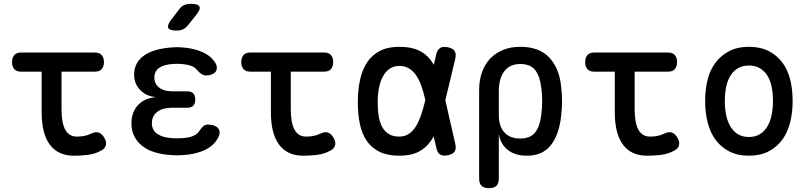

<svg xmlns="http://www.w3.org/2000/svg" viewBox="-20 -805 4240 1005"><path d="M477 -530Q501 -530 512.5 -516.5Q524 -503 524 -480Q524 -457 512.5 -443.5Q501 -430 477 -430H302V-234Q302 -161 322 -125.5Q342 -90 382 -90Q401 -90 419 -93Q437 -96 458 -106Q480 -117 497 -111Q514 -105 526 -84Q539 -62 534 -44Q529 -26 508 -16Q477 1 441.5 5.5Q406 10 365 10Q327 10 296 -3.5Q265 -17 243 -45Q221 -73 209.5 -116Q198 -159 198 -218V-430H89Q66 -430 54.5 -443.5Q43 -457 43 -480Q43 -503 54.5 -516.5Q66 -530 90 -530Z M1107 -476Q1115 -463 1115 -450.5Q1115 -438 1108.5 -429.5Q1102 -421 1089 -415.5Q1076 -410 1057 -410Q1051 -410 1045 -412.5Q1039 -415 1033.5 -418.5Q1028 -422 1022 -427.5Q1016 -433 1009 -441Q999 -454 978.5 -461Q958 -468 931 -470Q918 -471 906.5 -471Q895 -471 883 -470Q838 -467 813 -449.5Q788 -432 788 -399Q788 -366 813 -346.5Q838 -327 882 -327H959Q981 -327 991.5 -316.5Q1002 -306 1002 -284Q1002 -262 991.5 -251.5Q981 -241 959 -241H879Q831 -241 803 -219.5Q775 -198 775 -160Q775 -124 803 -104.5Q831 -85 879 -82Q893 -81 907.5 -81Q922 -81 936 -82Q969 -84 991.5 -93.5Q1014 -103 1025 -122Q1030 -129 1035 -135Q1040 -141 1045 -145Q1050 -149 1056 -151Q1062 -153 1070 -153Q1088 -153 1101.5 -147.5Q1115 -142 1122 -133.5Q1129 -125 1129.5 -113Q1130 -101 1123 -87Q1102 -44 1053.5 -20.5Q1005 3 936 7Q922 8 907.5 8Q893 8 879 7Q830 4 791.5 -7.5Q753 -19 725.5 -40.5Q698 -62 683 -91.5Q668 -121 668 -159Q668 -218 702.5 -255Q737 -292 798 -297Q746 -300 714 -333.5Q682 -367 682 -414Q682 -448 696.5 -473.5Q711 -499 737 -516.5Q763 -534 800 -544Q837 -554 883 -557Q895 -558 906.5 -558Q918 -558 931 -557Q994 -553 1039.5 -532.5Q1085 -512 1107 -476ZM964 -673Q952 -658 937.5 -651.5Q923 -645 905 -645Q868 -645 861 -658.5Q854 -672 876 -702L917 -755Q929 -772 944 -778.5Q959 -785 979 -785Q1017 -785 1024 -770.5Q1031 -756 1007 -727Z M1677 -530Q1701 -530 1712.5 -516.5Q1724 -503 1724 -480Q1724 -457 1712.5 -443.5Q1701 -430 1677 -430H1502V-234Q1502 -161 1522 -125.5Q1542 -90 1582 -90Q1601 -90 1619 -93Q1637 -96 1658 -106Q1680 -117 1697 -111Q1714 -105 1726 -84Q1739 -62 1734 -44Q1729 -26 1708 -16Q1677 1 1641.5 5.5Q1606 10 1565 10Q1527 10 1496 -3.5Q1465 -17 1443 -45Q1421 -73 1409.5 -116Q1398 -159 1398 -218V-430H1289Q1266 -430 1254.5 -443.5Q1243 -457 1243 -480Q1243 -503 1254.5 -516.5Q1266 -530 1290 -530Z M2363 -53Q2369 -27 2360 -12.5Q2351 2 2325 7.5Q2299 13 2284 4Q2269 -5 2264 -31L2250 -91Q2242 -77 2234 -66Q2209 -30 2170 -10Q2131 10 2070 10Q2009 10 1967.5 -10Q1926 -30 1900.5 -66.5Q1875 -103 1864 -154.5Q1853 -206 1853 -270Q1853 -334 1864.5 -387Q1876 -440 1901.5 -478.5Q1927 -517 1968.5 -538.5Q2010 -560 2070 -560Q2131 -560 2170 -542Q2209 -524 2234 -491Q2243 -479 2251 -466L2263 -519Q2269 -545 2284 -554Q2299 -563 2325 -557.5Q2351 -552 2360 -537.5Q2369 -523 2363 -497L2311 -280ZM2206 -283Q2197 -323 2185.5 -355.5Q2174 -388 2158 -411Q2142 -434 2120.5 -447Q2099 -460 2070 -460Q2041 -460 2020 -445.5Q1999 -431 1985 -406Q1971 -381 1964 -346Q1957 -311 1957 -270Q1957 -229 1962.5 -196Q1968 -163 1981 -139.5Q1994 -116 2016 -103Q2038 -90 2070 -90Q2099 -90 2120.5 -104.5Q2142 -119 2157.5 -144.5Q2173 -170 2184.5 -204.5Q2196 -239 2206 -279Z M2539 180Q2513 180 2500.5 167.5Q2488 155 2488 128V-334Q2488 -385 2503 -427Q2518 -469 2546 -498.5Q2574 -528 2614 -544Q2654 -560 2703 -560Q2802 -560 2854.5 -504.5Q2907 -449 2917 -354Q2922 -315 2922 -275.5Q2922 -236 2917 -197Q2907 -102 2864 -46Q2821 10 2738 10Q2676 10 2637.5 -20.5Q2599 -51 2591 -105V128Q2591 155 2578.5 167.5Q2566 180 2539 180ZM2702 -80Q2756 -80 2781 -111.5Q2806 -143 2813 -202Q2818 -239 2818 -275.5Q2818 -312 2813 -348Q2806 -407 2781 -438.5Q2756 -470 2702 -470Q2676 -470 2655 -460.5Q2634 -451 2620 -432.5Q2606 -414 2598.5 -388Q2591 -362 2591 -328V-202Q2591 -144 2620 -112Q2649 -80 2702 -80Z M3477 -530Q3501 -530 3512.5 -516.5Q3524 -503 3524 -480Q3524 -457 3512.5 -443.5Q3501 -430 3477 -430H3302V-234Q3302 -161 3322 -125.5Q3342 -90 3382 -90Q3401 -90 3419 -93Q3437 -96 3458 -106Q3480 -117 3497 -111Q3514 -105 3526 -84Q3539 -62 3534 -44Q3529 -26 3508 -16Q3477 1 3441.5 5.5Q3406 10 3365 10Q3327 10 3296 -3.5Q3265 -17 3243 -45Q3221 -73 3209.5 -116Q3198 -159 3198 -218V-430H3089Q3066 -430 3054.5 -443.5Q3043 -457 3043 -480Q3043 -503 3054.5 -516.5Q3066 -530 3090 -530Z M3900 10Q3841 10 3798 -12Q3755 -34 3726.5 -72Q3698 -110 3684.5 -162.5Q3671 -215 3671 -276Q3671 -337 3684 -388.5Q3697 -440 3726 -478Q3755 -516 3798 -538Q3841 -560 3900 -560Q3960 -560 4003 -538Q4046 -516 4074.5 -478.5Q4103 -441 4116 -389Q4129 -337 4129 -276Q4129 -215 4115.5 -162.5Q4102 -110 4073.5 -72Q4045 -34 4002 -12Q3959 10 3900 10ZM3900 -88Q3933 -88 3956.5 -102Q3980 -116 3995.5 -141Q4011 -166 4018.5 -200.5Q4026 -235 4026 -276Q4026 -317 4019 -351Q4012 -385 3996.5 -409.5Q3981 -434 3957 -448Q3933 -462 3900 -462Q3867 -462 3843 -448Q3819 -434 3803.5 -409Q3788 -384 3781 -350Q3774 -316 3774 -275Q3774 -234 3781.5 -200Q3789 -166 3804.5 -141Q3820 -116 3843.5 -102Q3867 -88 3900 -88Z"/></svg>

Font: Maple Mono NL Medium
Style: Regular
Weight: 500
Monospace: yes
Designer: subframe7536
Version: Version 7.000